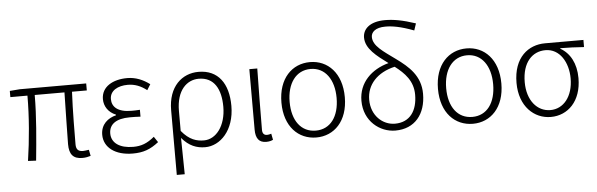

<svg xmlns="http://www.w3.org/2000/svg" viewBox="-57 -1015 4417 1421"><g transform="rotate(-5 2151.0 -304.5)"><path d="M519 13C545 13 564 8 581 3L572 -43C550 -40 537 -38 528 -38C493 -38 477 -54 477 -92C477 -155 478 -348 485 -482H595V-534H102L27 -528V-482H154C154 -326 139 -154 116 0L176 3C191 -150 208 -322 208 -482H429C427 -352 422 -164 422 -98C422 -22 451 13 519 13Z M894 13C972 13 1025 -6 1087 -55L1059 -97C1005 -52 960 -36 901 -36C801 -36 740 -79 740 -149C740 -217 792 -256 894 -256C920 -256 943 -256 974 -254V-305C947 -303 931 -303 911 -303C809 -303 767 -345 767 -402C767 -466 827 -497 900 -497C953 -497 997 -479 1041 -445L1067 -487C1019 -523 964 -547 900 -547C795 -547 708 -500 708 -407C708 -354 739 -307 794 -285V-280C734 -265 680 -223 680 -145C680 -50 764 13 894 13Z M1204 199H1263C1262 96 1261 32 1259 -71C1312 -8 1369 13 1432 13C1543 13 1651 -93 1651 -275C1651 -441 1576 -547 1430 -547C1308 -547 1204 -458 1204 -281ZM1427 -38C1374 -38 1319 -52 1261 -123V-271C1261 -426 1340 -496 1427 -496C1543 -496 1591 -403 1591 -274C1591 -132 1517 -38 1427 -38Z M1885 13C1908 13 1924 8 1936 2L1927 -44C1914 -40 1905 -38 1895 -38C1875 -38 1861 -50 1861 -78C1861 -225 1864 -379 1866 -534H1807V-85C1807 -19 1832 13 1885 13Z M2258 13C2390 13 2493 -88 2493 -266C2493 -446 2390 -547 2258 -547C2125 -547 2022 -446 2022 -266C2022 -88 2125 13 2258 13ZM2258 -38C2149 -38 2083 -127 2083 -266C2083 -403 2149 -496 2258 -496C2366 -496 2432 -403 2432 -266C2432 -127 2366 -38 2258 -38Z M2845 13C2989 13 3072 -89 3072 -241C3072 -374 2986 -448 2895 -514C2806 -579 2731 -625 2731 -692C2731 -727 2762 -760 2837 -760C2888 -760 2950 -750 3048 -713L3065 -764C2969 -796 2901 -808 2839 -808C2723 -808 2673 -754 2673 -693C2673 -610 2753 -551 2837 -489C2710 -455 2613 -364 2613 -228C2613 -76 2730 13 2845 13ZM2880 -458C2952 -403 3013 -341 3013 -239C3013 -123 2960 -38 2846 -38C2755 -38 2671 -113 2671 -231C2671 -343 2749 -428 2880 -458Z M3421 13C3553 13 3656 -88 3656 -266C3656 -446 3553 -547 3421 -547C3288 -547 3185 -446 3185 -266C3185 -88 3288 13 3421 13ZM3421 -38C3312 -38 3246 -127 3246 -266C3246 -403 3312 -496 3421 -496C3529 -496 3595 -403 3595 -266C3595 -127 3529 -38 3421 -38Z M4000 13C4126 13 4228 -84 4228 -256C4228 -365 4184 -444 4113 -484V-488C4174 -488 4228 -485 4289 -481V-534H4004C3880 -534 3768 -450 3768 -260C3768 -85 3876 13 4000 13ZM4001 -38C3903 -38 3829 -124 3829 -260C3829 -408 3905 -483 4002 -483C4109 -483 4170 -377 4170 -259C4170 -124 4098 -38 4001 -38Z"/></g></svg>

Font: Noto Sans TC Light
Style: Regular
Weight: 300
Designer: Ryoko NISHIZUKA 西塚涼子 (kana, bopomofo & ideographs); Paul D. Hunt (Latin, Greek & Cyrillic); Sandoll Communications 산돌커뮤니
Foundry: Adobe
Version: Version 2.004;hotconv 1.0.118;makeotfexe 2.5.65603